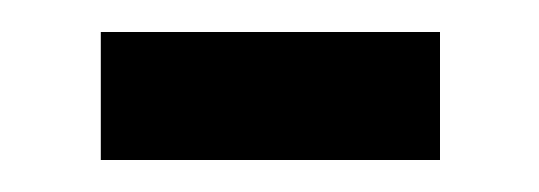

<svg xmlns="http://www.w3.org/2000/svg" viewBox="-20 -357 337 120"><path d="M43 -337H255V-257H43Z"/></svg>

Font: Noto Sans Devanagari Condensed
Style: Regular
Weight: 400
Width: 3
Designer: Jelle Bosma - Monotype Design Team
Foundry: Monotype Imaging Inc.
Version: Version 2.004; ttfautohint (v1.8.4.7-5d5b)